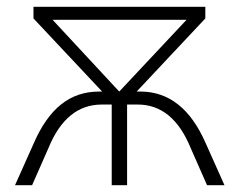

<svg xmlns="http://www.w3.org/2000/svg" viewBox="-20 -542 700 562"><path d="M637 0H586L538 -109Q486 -236 383 -236H352V0H307V-236H278Q174 -236 122 -109L74 0H24L79 -123Q112 -199 159 -236.5Q206 -274 270 -274H279L78 -488V-522H581V-488L380 -274H391Q516 -274 582 -123ZM329 -274 526 -484H134Z"/></svg>

Font: Montserrat Alternates Light
Style: Regular
Weight: 300
Designer: Julieta Ulanovsky
Foundry: Julieta Ulanovsky
Version: Version 7.200